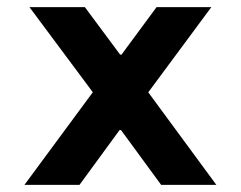

<svg xmlns="http://www.w3.org/2000/svg" viewBox="-20 -516 672 536"><path d="M48.3 0 239.1 -258.5 62.3 -496H217L315.3 -363.6H319.3L417 -496H569.9L393.9 -258.3L583.9 0H429.8L317.8 -152.9H313.8L202 0Z"/></svg>

Font: Atkinson Hyperlegible Mono ExtraLight
Style: Regular
Weight: 200
Monospace: yes
Designer: Elliott Scott, Megan Eiswerth, Linus Boman, Theodore Petrosky, Letters from Sweden
Foundry: Applied Design Works, Letters from Sweden
Version: Version 2.001